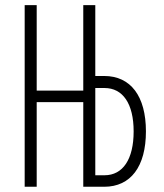

<svg xmlns="http://www.w3.org/2000/svg" viewBox="-20 -713 626 733"><path d="M74.2 0H120.1V-323.2H297.9V0H377.9C479 0 537.1 -77.1 537.1 -211.4C537.1 -345.7 479 -422.9 377.9 -422.9H343.8V-693.4H297.9V-367.2H120.1V-693.4H74.2ZM343.8 -43.9V-377H378.9C449.2 -377 490.2 -316.9 490.2 -211.4C490.2 -105 449.2 -43.9 378.9 -43.9Z"/></svg>

Font: Cascadia Code PL ExtraLight
Style: Regular
Weight: 200
Monospace: yes
Designer: Aaron Bell
Foundry: Saja Typeworks
Version: Version 2404.023